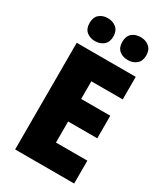

<svg xmlns="http://www.w3.org/2000/svg" viewBox="-225 -1021 960 1113"><g transform="rotate(30 255.0 -464.0)"><path d="M465 0H70V-714H465V-563H255V-445H450V-294H255V-153H465ZM77 -851Q77 -890 99.5 -909Q122 -928 156 -928Q190 -928 213 -908.5Q236 -889 236 -851Q236 -814 213 -794.5Q190 -775 156 -775Q122 -775 99.5 -794Q77 -813 77 -851ZM296 -851Q296 -890 318.5 -909Q341 -928 376 -928Q410 -928 433 -908.5Q456 -889 456 -851Q456 -814 433 -794.5Q410 -775 376 -775Q341 -775 318.5 -794Q296 -813 296 -851Z"/></g></svg>

Font: Noto Sans Myanmar SemiCondensed Black
Style: Regular
Weight: 900
Width: 4
Designer: Monotype Design Team
Foundry: Monotype Imaging Inc.
Version: Version 2.107; ttfautohint (v1.8.4.7-5d5b)